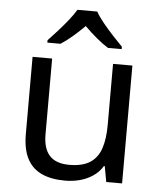

<svg xmlns="http://www.w3.org/2000/svg" viewBox="-54 -813 727 870"><g transform="rotate(5 309.0 -378.0)"><path d="M533 -536V0H461L448 -71H444Q427 -43 400 -25Q373 -7 341 1.5Q309 10 274 10Q210 10 166.5 -10.5Q123 -31 101 -74Q79 -117 79 -185V-536H168V-191Q168 -127 197 -95Q226 -63 287 -63Q347 -63 381.5 -85.5Q416 -108 430.5 -151.5Q445 -195 445 -257V-536ZM353 -766Q365 -744 387.5 -716.5Q410 -689 434.5 -662.5Q459 -636 478 -617V-606H416Q390 -622 362 -645.5Q334 -669 307 -696Q280 -669 253 -646Q226 -623 200 -606H140V-617Q159 -637 182.5 -663Q206 -689 228 -716.5Q250 -744 263 -766Z"/></g></svg>

Font: Noto Sans Oriya
Style: Regular
Weight: 400
Designer: Amélie Bonet and Sol Matas
Foundry: Google LLC
Version: Version 2.006